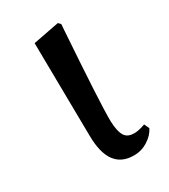

<svg xmlns="http://www.w3.org/2000/svg" viewBox="-144 -610 610 695"><g transform="rotate(-30 161.0 -262.5)"><path d="M210 14C232 14 252 8 270 -4C287 -15 299 -28 307 -44L297 -65C278 -58 263 -55 251 -55C234 -55 221 -60 213 -71C204 -84 199 -105 198 -135C197 -183 204 -309 218 -514C219 -521 219 -527 219 -530L210 -539L101 -518L106 -127C107 -33 141 14 210 14Z"/></g></svg>

Font: AllPunType SemiBold
Style: Regular
Weight: 600
Version: 1.0